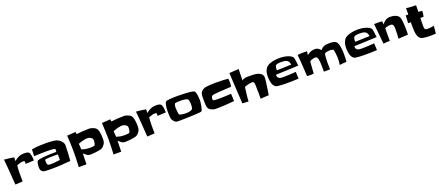

<svg xmlns="http://www.w3.org/2000/svg" viewBox="127 -2368 9331 4081"><g transform="rotate(-20 4792.0 -328.0)"><path d="M615.2 -412.1V-389.6L426.8 -380.9Q429.7 -393.6 429.7 -410.2Q429.7 -434.6 422.9 -441.9Q416 -449.2 392.6 -449.2Q359.4 -449.2 319.3 -437.5Q279.3 -425.8 249 -415Q244.1 -372.1 241.2 -329.1Q238.3 -286.1 238.3 -243.2Q238.3 -195.3 238.8 -147.9Q239.3 -100.6 240.2 -52.7L72.3 -42Q67.4 -104.5 62.5 -166.5Q57.6 -228.5 53.7 -291Q48.8 -374 41 -456.5Q33.2 -539.1 25.4 -623Q81.1 -619.1 136.2 -611.8Q191.4 -604.5 247.1 -593.8L242.2 -511.7Q271.5 -535.2 298.3 -552.2Q325.2 -569.3 353 -581.1Q380.9 -592.8 412.1 -598.1Q443.4 -603.5 481.4 -603.5Q506.8 -603.5 534.2 -598.1Q561.5 -592.8 581.1 -573.2Q590.8 -562.5 597.7 -541Q604.5 -519.5 608.4 -495.6Q612.3 -471.7 613.8 -448.7Q615.2 -425.8 615.2 -412.1Z M1357.4 -440.4Q1357.4 -358.4 1351.6 -277.3Q1345.7 -196.3 1339.8 -115.2Q1230.5 -105.5 1122.1 -98.6Q1013.7 -91.8 904.3 -91.8Q894.5 -91.8 868.2 -92.3Q841.8 -92.8 812.5 -94.2Q783.2 -95.7 756.8 -98.1Q730.5 -100.6 721.7 -105.5Q689.5 -123 676.8 -149.9Q664.1 -176.8 664.1 -210.9Q664.1 -222.7 665 -242.2Q666 -261.7 668.9 -283.2Q671.9 -304.7 676.8 -323.2Q681.6 -341.8 688.5 -350.6Q697.3 -362.3 728.5 -370.6Q759.8 -378.9 803.2 -383.8Q846.7 -388.7 897 -391.6Q947.3 -394.5 993.2 -396Q1039.1 -397.5 1075.2 -397.5Q1111.3 -397.5 1127 -397.5Q1129.9 -418.9 1129.9 -439.5Q1129.9 -441.4 1129.9 -449.7Q1129.9 -458 1128.9 -460Q1126 -465.8 1110.4 -469.7Q1094.7 -473.6 1071.8 -475.6Q1048.8 -477.5 1022 -479Q995.1 -480.5 969.7 -480.5Q944.3 -480.5 924.8 -480.5Q905.3 -480.5 896.5 -480.5Q835 -480.5 773.4 -478Q711.9 -475.6 650.4 -473.6Q654.3 -510.7 656.7 -548.8Q659.2 -586.9 657.2 -624Q728.5 -636.7 800.3 -642.1Q872.1 -647.5 945.3 -647.5Q971.7 -647.5 1002.9 -647Q1034.2 -646.5 1065.4 -645Q1096.7 -643.6 1127.4 -640.6Q1158.2 -637.7 1184.6 -632.8Q1211.9 -627.9 1238.8 -615.2Q1265.6 -602.5 1289.1 -584Q1312.5 -565.4 1330.1 -541.5Q1347.7 -517.6 1355.5 -490.2Q1356.4 -487.3 1356.9 -480.5Q1357.4 -473.6 1357.4 -465.3Q1357.4 -457 1357.4 -450.2Q1357.4 -443.4 1357.4 -440.4ZM1139.6 -210.9V-335.9Q1111.3 -336.9 1083 -337.4Q1054.7 -337.9 1026.4 -337.9Q1020.5 -337.9 993.7 -337.4Q966.8 -336.9 936 -335Q905.3 -333 879.9 -330.1Q854.5 -327.1 850.6 -321.3Q845.7 -313.5 844.2 -305.2Q842.8 -296.9 842.8 -288.1Q842.8 -281.2 843.8 -269.5Q844.7 -257.8 847.2 -245.1Q849.6 -232.4 852.5 -221.7Q855.5 -210.9 860.4 -206.1Q864.3 -201.2 873.5 -198.7Q882.8 -196.3 893.6 -194.8Q904.3 -193.4 915 -192.9Q925.8 -192.4 931.6 -192.4Q955.1 -192.4 981.9 -194.3Q1008.8 -196.3 1036.6 -198.7Q1064.5 -201.2 1090.8 -204.6Q1117.2 -208 1139.6 -210.9Z M2153.3 -333Q2153.3 -319.3 2152.8 -303.2Q2152.3 -287.1 2149.9 -270.5Q2147.5 -253.9 2143.1 -238.8Q2138.7 -223.6 2130.9 -211.9Q2114.3 -187.5 2099.6 -170.4Q2085 -153.3 2067.9 -142.1Q2050.8 -130.9 2029.3 -124Q2007.8 -117.2 1978.5 -113.3Q1934.6 -106.4 1891.6 -101.1Q1848.6 -95.7 1804.7 -95.7Q1785.2 -95.7 1764.6 -97.7Q1744.1 -99.6 1726.6 -110.4Q1716.8 -115.2 1705.6 -123.5Q1694.3 -131.8 1683.6 -141.1Q1672.9 -150.4 1662.6 -159.7Q1652.3 -168.9 1644.5 -175.8L1638.7 69.3Q1611.3 71.3 1584 70.8Q1556.6 70.3 1528.3 70.3Q1511.7 70.3 1496.6 70.8Q1481.4 71.3 1464.8 72.3Q1468.8 -11.7 1472.2 -95.2Q1475.6 -178.7 1475.6 -261.7V-273.4Q1475.6 -366.2 1470.7 -458Q1465.8 -549.8 1461.9 -642.6Q1510.7 -646.5 1558.6 -649.4Q1606.4 -652.3 1655.3 -656.2L1662.1 -604.5Q1729.5 -612.3 1797.4 -617.7Q1865.2 -623 1933.6 -623Q1942.4 -623 1952.6 -623.5Q1962.9 -624 1971.7 -622.1Q1995.1 -617.2 2019.5 -609.9Q2043.9 -602.5 2065.4 -590.8Q2086.9 -579.1 2103.5 -561Q2120.1 -543 2128.9 -517.6Q2134.8 -498 2139.6 -474.6Q2144.5 -451.2 2147.5 -426.3Q2150.4 -401.4 2151.9 -377.4Q2153.3 -353.5 2153.3 -333ZM1960.9 -350.6Q1960.9 -362.3 1959 -376Q1957 -389.6 1949.2 -398.4Q1929.7 -420.9 1900.4 -433.1Q1871.1 -445.3 1842.8 -445.3Q1819.3 -445.3 1792 -440.9Q1764.6 -436.5 1737.3 -429.2Q1710 -421.9 1683.6 -412.6Q1657.2 -403.3 1635.7 -394.5L1644.5 -263.7Q1680.7 -252.9 1722.2 -244.1Q1763.7 -235.4 1800.8 -235.4Q1810.5 -235.4 1831.1 -234.9Q1851.6 -234.4 1873.5 -235.8Q1895.5 -237.3 1914.6 -240.2Q1933.6 -243.2 1939.5 -251Q1944.3 -256.8 1948.2 -270Q1952.1 -283.2 1955.1 -298.3Q1958 -313.5 1959.5 -327.6Q1960.9 -341.8 1960.9 -350.6Z M2939.5 -333Q2939.5 -319.3 2939 -303.2Q2938.5 -287.1 2936 -270.5Q2933.6 -253.9 2929.2 -238.8Q2924.8 -223.6 2917 -211.9Q2900.4 -187.5 2885.7 -170.4Q2871.1 -153.3 2854 -142.1Q2836.9 -130.9 2815.4 -124Q2793.9 -117.2 2764.6 -113.3Q2720.7 -106.4 2677.7 -101.1Q2634.8 -95.7 2590.8 -95.7Q2571.3 -95.7 2550.8 -97.7Q2530.3 -99.6 2512.7 -110.4Q2502.9 -115.2 2491.7 -123.5Q2480.5 -131.8 2469.7 -141.1Q2459 -150.4 2448.7 -159.7Q2438.5 -168.9 2430.7 -175.8L2424.8 69.3Q2397.5 71.3 2370.1 70.8Q2342.8 70.3 2314.5 70.3Q2297.9 70.3 2282.7 70.8Q2267.6 71.3 2251 72.3Q2254.9 -11.7 2258.3 -95.2Q2261.7 -178.7 2261.7 -261.7V-273.4Q2261.7 -366.2 2256.8 -458Q2252 -549.8 2248 -642.6Q2296.9 -646.5 2344.7 -649.4Q2392.6 -652.3 2441.4 -656.2L2448.2 -604.5Q2515.6 -612.3 2583.5 -617.7Q2651.4 -623 2719.7 -623Q2728.5 -623 2738.8 -623.5Q2749 -624 2757.8 -622.1Q2781.2 -617.2 2805.7 -609.9Q2830.1 -602.5 2851.6 -590.8Q2873 -579.1 2889.6 -561Q2906.2 -543 2915 -517.6Q2920.9 -498 2925.8 -474.6Q2930.7 -451.2 2933.6 -426.3Q2936.5 -401.4 2938 -377.4Q2939.5 -353.5 2939.5 -333ZM2747.1 -350.6Q2747.1 -362.3 2745.1 -376Q2743.2 -389.6 2735.4 -398.4Q2715.8 -420.9 2686.5 -433.1Q2657.2 -445.3 2628.9 -445.3Q2605.5 -445.3 2578.1 -440.9Q2550.8 -436.5 2523.4 -429.2Q2496.1 -421.9 2469.7 -412.6Q2443.4 -403.3 2421.9 -394.5L2430.7 -263.7Q2466.8 -252.9 2508.3 -244.1Q2549.8 -235.4 2586.9 -235.4Q2596.7 -235.4 2617.2 -234.9Q2637.7 -234.4 2659.7 -235.8Q2681.6 -237.3 2700.7 -240.2Q2719.7 -243.2 2725.6 -251Q2730.5 -256.8 2734.4 -270Q2738.3 -283.2 2741.2 -298.3Q2744.1 -313.5 2745.6 -327.6Q2747.1 -341.8 2747.1 -350.6Z M3599.6 -412.1V-389.6L3411.1 -380.9Q3414.1 -393.6 3414.1 -410.2Q3414.1 -434.6 3407.2 -441.9Q3400.4 -449.2 3377 -449.2Q3343.8 -449.2 3303.7 -437.5Q3263.7 -425.8 3233.4 -415Q3228.5 -372.1 3225.6 -329.1Q3222.7 -286.1 3222.7 -243.2Q3222.7 -195.3 3223.1 -147.9Q3223.6 -100.6 3224.6 -52.7L3056.6 -42Q3051.8 -104.5 3046.9 -166.5Q3042 -228.5 3038.1 -291Q3033.2 -374 3025.4 -456.5Q3017.6 -539.1 3009.8 -623Q3065.4 -619.1 3120.6 -611.8Q3175.8 -604.5 3231.4 -593.8L3226.6 -511.7Q3255.9 -535.2 3282.7 -552.2Q3309.6 -569.3 3337.4 -581.1Q3365.2 -592.8 3396.5 -598.1Q3427.7 -603.5 3465.8 -603.5Q3491.2 -603.5 3518.6 -598.1Q3545.9 -592.8 3565.4 -573.2Q3575.2 -562.5 3582 -541Q3588.9 -519.5 3592.8 -495.6Q3596.7 -471.7 3598.1 -448.7Q3599.6 -425.8 3599.6 -412.1Z M4370.1 -386.7Q4370.1 -378.9 4370.1 -371.6Q4370.1 -364.3 4369.1 -356.4Q4368.2 -342.8 4364.3 -311.5Q4360.4 -280.3 4353.5 -246.6Q4346.7 -212.9 4336.9 -184.6Q4327.1 -156.2 4315.4 -148.4Q4309.6 -144.5 4275.9 -141.6Q4242.2 -138.7 4193.8 -135.7Q4145.5 -132.8 4088.9 -130.9Q4032.2 -128.9 3981 -127.4Q3929.7 -126 3891.1 -125Q3852.5 -124 3839.8 -124Q3834 -124 3819.8 -124Q3805.7 -124 3790 -124.5Q3774.4 -125 3760.7 -126Q3747.1 -127 3741.2 -128.9Q3727.5 -133.8 3713.9 -145Q3700.2 -156.2 3688.5 -170.4Q3676.8 -184.6 3667.5 -199.7Q3658.2 -214.8 3654.3 -228.5Q3651.4 -239.3 3649.4 -261.2Q3647.5 -283.2 3646.5 -307.1Q3645.5 -331.1 3645 -353.5Q3644.5 -376 3644.5 -387.7Q3644.5 -406.2 3645.5 -439Q3646.5 -471.7 3651.4 -505.9Q3656.2 -540 3665.5 -569.8Q3674.8 -599.6 3692.4 -611.3Q3700.2 -616.2 3721.7 -620.1Q3743.2 -624 3772.5 -627Q3801.8 -629.9 3835 -631.3Q3868.2 -632.8 3899.9 -633.3Q3931.6 -633.8 3959 -633.8Q3986.3 -633.8 4002.9 -632.8Q4017.6 -631.8 4044.9 -631.3Q4072.3 -630.9 4106 -629.9Q4139.6 -628.9 4175.8 -626.5Q4211.9 -624 4243.2 -620.1Q4274.4 -616.2 4298.3 -609.9Q4322.3 -603.5 4330.1 -594.7Q4342.8 -581.1 4350.6 -553.7Q4358.4 -526.4 4362.8 -495.6Q4367.2 -464.8 4368.7 -435.1Q4370.1 -405.3 4370.1 -386.7ZM4163.1 -366.2Q4163.1 -377.9 4162.1 -393.6Q4161.1 -409.2 4159.2 -425.3Q4157.2 -441.4 4153.3 -456.5Q4149.4 -471.7 4143.6 -481.4Q4135.7 -494.1 4113.3 -501Q4090.8 -507.8 4064 -511.2Q4037.1 -514.6 4011.2 -515.6Q3985.4 -516.6 3972.7 -516.6Q3965.8 -516.6 3948.2 -516.1Q3930.7 -515.6 3911.6 -514.6Q3892.6 -513.7 3876 -511.2Q3859.4 -508.8 3854.5 -505.9Q3845.7 -500 3840.8 -487.8Q3835.9 -475.6 3833.5 -460.9Q3831.1 -446.3 3830.6 -432.1Q3830.1 -418 3830.1 -409.2Q3830.1 -400.4 3831.5 -377.4Q3833 -354.5 3835.4 -328.6Q3837.9 -302.7 3841.8 -281.2Q3845.7 -259.8 3851.6 -253.9Q3858.4 -246.1 3877.4 -241.2Q3896.5 -236.3 3918.5 -232.9Q3940.4 -229.5 3960.9 -228Q3981.4 -226.6 3990.2 -226.6Q4005.9 -226.6 4027.3 -227.5Q4048.8 -228.5 4070.8 -232.4Q4092.8 -236.3 4112.3 -243.2Q4131.8 -250 4143.6 -261.7Q4150.4 -268.6 4154.3 -282.2Q4158.2 -295.9 4160.2 -311.5Q4162.1 -327.1 4162.6 -342.3Q4163.1 -357.4 4163.1 -366.2Z M5100.6 -514.6Q5100.6 -469.7 5088.9 -427.7Q5082 -426.8 5048.3 -425.3Q5014.6 -423.8 4968.3 -421.4Q4921.9 -418.9 4868.7 -415.5Q4815.4 -412.1 4770 -408.2Q4724.6 -404.3 4692.9 -399.9Q4661.1 -395.5 4657.2 -391.6Q4641.6 -377.9 4633.8 -358.4Q4626 -338.9 4626 -319.3Q4626 -307.6 4628.4 -301.3Q4630.9 -294.9 4636.7 -287.1Q4639.6 -284.2 4657.2 -282.2Q4674.8 -280.3 4696.3 -279.3Q4717.8 -278.3 4736.3 -277.8Q4754.9 -277.3 4757.8 -277.3Q4828.1 -277.3 4898.4 -280.3Q4968.8 -283.2 5039.1 -288.1L5046.9 -120.1Q4949.2 -112.3 4851.1 -105Q4752.9 -97.7 4654.3 -97.7Q4649.4 -97.7 4640.1 -97.7Q4630.9 -97.7 4620.1 -98.1Q4609.4 -98.6 4599.6 -99.6Q4589.8 -100.6 4585.9 -101.6Q4565.4 -107.4 4545.4 -114.7Q4525.4 -122.1 4507.8 -133.3Q4490.2 -144.5 4477.1 -160.2Q4463.9 -175.8 4458 -198.2Q4454.1 -212.9 4451.7 -236.8Q4449.2 -260.7 4448.2 -286.1Q4447.3 -311.5 4446.8 -335.9Q4446.3 -360.4 4446.3 -377Q4446.3 -415 4447.3 -448.2Q4448.2 -481.4 4458 -509.3Q4467.8 -537.1 4489.7 -559.1Q4511.7 -581.1 4552.7 -597.7Q4571.3 -605.5 4608.4 -609.9Q4645.5 -614.3 4686 -616.7Q4726.6 -619.1 4763.7 -620.1Q4800.8 -621.1 4821.3 -621.1Q4889.6 -621.1 4957.5 -618.2Q5025.4 -615.2 5093.8 -610.4Q5096.7 -585.9 5098.6 -562Q5100.6 -538.1 5100.6 -514.6Z M5832 -380.9Q5832 -344.7 5827.6 -308.1Q5823.2 -271.5 5818.4 -235.4Q5810.5 -171.9 5800.8 -109.9Q5791 -47.9 5781.2 15.6Q5733.4 16.6 5687.5 19.5Q5641.6 22.5 5594.7 26.4Q5594.7 -44.9 5594.7 -114.7Q5594.7 -184.6 5591.8 -254.9Q5591.8 -268.6 5591.3 -290Q5590.8 -311.5 5586.9 -325.2Q5581.1 -347.7 5572.3 -356Q5563.5 -364.3 5538.1 -364.3Q5520.5 -364.3 5497.1 -360.4Q5473.6 -356.4 5449.2 -350.6Q5424.8 -344.7 5402.8 -337.4Q5380.9 -330.1 5366.2 -322.3Q5358.4 -243.2 5347.2 -165Q5335.9 -86.9 5333 -6.8L5195.3 -13.7Q5184.6 -189.5 5174.8 -363.8Q5165 -538.1 5156.2 -713.9L5371.1 -727.5Q5369.1 -663.1 5367.2 -599.1Q5365.2 -535.2 5363.3 -470.7Q5381.8 -486.3 5405.3 -494.6Q5428.7 -502.9 5453.6 -505.9Q5478.5 -508.8 5503.9 -508.8Q5529.3 -508.8 5552.7 -508.8Q5587.9 -508.8 5632.3 -506.3Q5676.8 -503.9 5717.3 -492.7Q5757.8 -481.4 5789.1 -457Q5820.3 -432.6 5831.1 -388.7Q5832 -386.7 5832 -384.8Q5832 -382.8 5832 -380.9Z M6585.9 -362.3Q6458 -355.5 6331.1 -351.1Q6204.1 -346.7 6076.2 -341.8Q6075.2 -337.9 6075.2 -334Q6075.2 -330.1 6075.2 -326.2Q6075.2 -293 6090.3 -275.4Q6105.5 -257.8 6127.9 -250.5Q6150.4 -243.2 6177.7 -242.2Q6205.1 -241.2 6228.5 -241.2Q6293.9 -241.2 6359.4 -245.6Q6424.8 -250 6491.2 -254.9L6499 -99.6Q6434.6 -96.7 6370.6 -94.7Q6306.6 -92.8 6242.2 -92.8Q6228.5 -92.8 6191.9 -93.3Q6155.3 -93.8 6113.8 -96.2Q6072.3 -98.6 6036.1 -102.5Q6000 -106.4 5988.3 -113.3Q5958 -130.9 5940.9 -158.2Q5923.8 -185.5 5914.6 -217.8Q5905.3 -250 5901.9 -283.7Q5898.4 -317.4 5897.5 -348.6Q5896.5 -353.5 5897 -358.9Q5897.5 -364.3 5897.5 -369.1Q5897.5 -420.9 5908.7 -465.3Q5919.9 -509.8 5950.2 -551.8Q5970.7 -581.1 6010.7 -600.6Q6050.8 -620.1 6097.7 -631.3Q6144.5 -642.6 6191.4 -647Q6238.3 -651.4 6272.5 -651.4Q6302.7 -651.4 6346.7 -646Q6390.6 -640.6 6434.1 -627.9Q6477.5 -615.2 6512.7 -595.2Q6547.9 -575.2 6560.5 -545.9Q6562.5 -540 6564.9 -525.9Q6567.4 -511.7 6570.3 -493.7Q6573.2 -475.6 6575.7 -455.1Q6578.1 -434.6 6580.1 -416Q6582 -397.5 6583.5 -382.8Q6585 -368.2 6585.9 -362.3ZM6453.1 -433.6Q6447.3 -476.6 6431.2 -501.5Q6415 -526.4 6391.1 -538.6Q6367.2 -550.8 6336.4 -554.2Q6305.7 -557.6 6270.5 -557.6Q6258.8 -557.6 6241.2 -557.1Q6223.6 -556.6 6206.1 -554.2Q6188.5 -551.8 6172.9 -546.9Q6157.2 -542 6148.4 -533.2Q6141.6 -527.3 6137.2 -517.1Q6132.8 -506.8 6129.9 -495.1Q6127 -483.4 6125.5 -472.2Q6124 -460.9 6124 -453.1Q6124 -437.5 6127 -422.9Z M7584 -247.1Q7584 -206.1 7582.5 -166.5Q7581.1 -127 7577.1 -86.9Q7536.1 -85 7498.5 -82.5Q7460.9 -80.1 7419.9 -72.3Q7431.6 -142.6 7431.6 -213.9Q7431.6 -226.6 7429.7 -257.3Q7427.7 -288.1 7424.3 -321.8Q7420.9 -355.5 7415.5 -383.8Q7410.2 -412.1 7403.3 -420.9Q7398.4 -426.8 7388.7 -429.7Q7378.9 -432.6 7368.2 -434.1Q7357.4 -435.5 7346.7 -436Q7335.9 -436.5 7329.1 -436.5Q7317.4 -436.5 7301.3 -435.5Q7285.2 -434.6 7268.6 -432.1Q7252 -429.7 7236.8 -424.8Q7221.7 -419.9 7211.9 -413.1Q7207 -409.2 7203.6 -392.6Q7200.2 -376 7198.2 -352.5Q7196.3 -329.1 7194.8 -301.8Q7193.4 -274.4 7192.4 -250.5Q7191.4 -226.6 7191.4 -208.5Q7191.4 -190.4 7191.4 -185.5Q7191.4 -121.1 7194.3 -56.6Q7166 -55.7 7139.2 -54.7Q7112.3 -53.7 7084 -53.7Q7081.1 -53.7 7076.2 -53.7Q7071.3 -53.7 7066.4 -54.7Q7060.5 -54.7 7054.7 -55.7V-127Q7054.7 -157.2 7053.7 -189.5Q7052.7 -221.7 7051.8 -246.1Q7050.8 -262.7 7048.8 -289.1Q7046.9 -315.4 7040 -340.3Q7033.2 -365.2 7020 -383.3Q7006.8 -401.4 6983.4 -401.4Q6972.7 -401.4 6954.6 -397.9Q6936.5 -394.5 6917.5 -389.2Q6898.4 -383.8 6882.3 -376.5Q6866.2 -369.1 6859.4 -361.3Q6857.4 -359.4 6855 -339.4Q6852.5 -319.3 6850.6 -290.5Q6848.6 -261.7 6846.2 -228Q6843.8 -194.3 6842.3 -165Q6840.8 -135.7 6839.4 -114.7Q6837.9 -93.8 6837.9 -89.8Q6818.4 -87.9 6798.3 -86.4Q6778.3 -85 6758.8 -85Q6740.2 -85 6721.7 -85.9Q6703.1 -86.9 6685.5 -88.9Q6680.7 -212.9 6671.4 -334Q6662.1 -455.1 6651.4 -579.1Q6678.7 -582 6705.6 -584.5Q6732.4 -586.9 6759.8 -586.9Q6786.1 -586.9 6812.5 -585.9Q6838.9 -585 6866.2 -584L6853.5 -500Q6898.4 -536.1 6939.9 -553.7Q6981.4 -571.3 7039.1 -571.3Q7061.5 -571.3 7078.6 -565.9Q7095.7 -560.5 7109.9 -551.3Q7124 -542 7137.7 -529.3Q7151.4 -516.6 7167 -502Q7184.6 -529.3 7207.5 -545.4Q7230.5 -561.5 7256.8 -570.3Q7283.2 -579.1 7312.5 -581.5Q7341.8 -584 7371.1 -584Q7394.5 -584 7420.4 -582.5Q7446.3 -581.1 7470.2 -574.2Q7494.1 -567.4 7513.7 -553.7Q7533.2 -540 7543.9 -516.6Q7556.6 -488.3 7564.5 -454.1Q7572.3 -419.9 7576.7 -383.8Q7581.1 -347.7 7582.5 -312.5Q7584 -277.3 7584 -247.1Z M8358.4 -362.3Q8230.5 -355.5 8103.5 -351.1Q7976.6 -346.7 7848.6 -341.8Q7847.7 -337.9 7847.7 -334Q7847.7 -330.1 7847.7 -326.2Q7847.7 -293 7862.8 -275.4Q7877.9 -257.8 7900.4 -250.5Q7922.9 -243.2 7950.2 -242.2Q7977.5 -241.2 8001 -241.2Q8066.4 -241.2 8131.8 -245.6Q8197.3 -250 8263.7 -254.9L8271.5 -99.6Q8207 -96.7 8143.1 -94.7Q8079.1 -92.8 8014.6 -92.8Q8001 -92.8 7964.4 -93.3Q7927.7 -93.8 7886.2 -96.2Q7844.7 -98.6 7808.6 -102.5Q7772.5 -106.4 7760.7 -113.3Q7730.5 -130.9 7713.4 -158.2Q7696.3 -185.5 7687 -217.8Q7677.7 -250 7674.3 -283.7Q7670.9 -317.4 7669.9 -348.6Q7668.9 -353.5 7669.4 -358.9Q7669.9 -364.3 7669.9 -369.1Q7669.9 -420.9 7681.2 -465.3Q7692.4 -509.8 7722.7 -551.8Q7743.2 -581.1 7783.2 -600.6Q7823.2 -620.1 7870.1 -631.3Q7917 -642.6 7963.9 -647Q8010.7 -651.4 8044.9 -651.4Q8075.2 -651.4 8119.1 -646Q8163.1 -640.6 8206.5 -627.9Q8250 -615.2 8285.2 -595.2Q8320.3 -575.2 8333 -545.9Q8335 -540 8337.4 -525.9Q8339.8 -511.7 8342.8 -493.7Q8345.7 -475.6 8348.1 -455.1Q8350.6 -434.6 8352.5 -416Q8354.5 -397.5 8356 -382.8Q8357.4 -368.2 8358.4 -362.3ZM8225.6 -433.6Q8219.7 -476.6 8203.6 -501.5Q8187.5 -526.4 8163.6 -538.6Q8139.6 -550.8 8108.9 -554.2Q8078.1 -557.6 8043 -557.6Q8031.2 -557.6 8013.7 -557.1Q7996.1 -556.6 7978.5 -554.2Q7960.9 -551.8 7945.3 -546.9Q7929.7 -542 7920.9 -533.2Q7914.1 -527.3 7909.7 -517.1Q7905.3 -506.8 7902.3 -495.1Q7899.4 -483.4 7897.9 -472.2Q7896.5 -460.9 7896.5 -453.1Q7896.5 -437.5 7899.4 -422.9Z M9003.9 -290Q9003.9 -263.7 9003.9 -236.8Q9003.9 -210 9002 -183.6L8784.2 -169.9Q8788.1 -220.7 8790.5 -270.5Q8793 -320.3 8793 -372.1Q8793 -377 8793 -388.7Q8793 -400.4 8792 -413.6Q8791 -426.8 8790 -438.5Q8789.1 -450.2 8788.1 -455.1Q8783.2 -468.8 8777.8 -478.5Q8772.5 -488.3 8765.1 -494.1Q8757.8 -500 8747.1 -502.4Q8736.3 -504.9 8720.7 -504.9Q8709 -504.9 8690.9 -502.9Q8672.9 -501 8654.3 -497.1Q8635.7 -493.2 8619.1 -487.3Q8602.5 -481.4 8595.7 -473.6L8593.8 -185.5Q8591.8 -189.5 8582.5 -189.5Q8573.2 -189.5 8569.3 -189.5Q8540 -189.5 8508.8 -187Q8477.5 -184.6 8448.2 -180.7Q8435.5 -295.9 8425.8 -410.2Q8416 -524.4 8403.3 -639.6Q8422.9 -640.6 8442.4 -641.1Q8461.9 -641.6 8481.4 -641.6Q8506.8 -641.6 8532.7 -640.1Q8558.6 -638.7 8584 -637.7L8590.8 -562.5Q8618.2 -607.4 8665 -637.7Q8711.9 -668 8765.6 -668Q8793 -668 8822.3 -665Q8851.6 -662.1 8878.4 -653.3Q8905.3 -644.5 8929.2 -628.9Q8953.1 -613.3 8969.7 -588.9Q8977.5 -577.1 8982.9 -554.2Q8988.3 -531.2 8992.2 -502.4Q8996.1 -473.6 8998.5 -441.4Q9001 -409.2 9002 -379.9Q9002.9 -350.6 9003.4 -326.7Q9003.9 -302.7 9003.9 -290Z M9584 -172.9 9567.4 -1Q9536.1 1 9504.9 2.4Q9473.6 3.9 9442.4 3.9Q9425.8 3.9 9398.4 2.9Q9371.1 2 9341.8 -0.5Q9312.5 -2.9 9286.1 -7.3Q9259.8 -11.7 9244.1 -18.6Q9220.7 -29.3 9205.6 -46.9Q9190.4 -64.5 9180.7 -85.4Q9170.9 -106.4 9165 -130.4Q9159.2 -154.3 9156.2 -177.7Q9153.3 -200.2 9151.9 -226.1Q9150.4 -252 9149.9 -279.3Q9149.4 -306.6 9149.4 -332.5Q9149.4 -358.4 9149.4 -380.9V-410.2H9088.9Q9092.8 -454.1 9093.3 -497.1Q9093.8 -540 9097.7 -584L9156.2 -582V-726.6Q9211.9 -715.8 9267.1 -715.3Q9322.3 -714.8 9377.9 -710.9L9376 -561.5L9458 -556.6Q9458 -549.8 9458.5 -543.9Q9459 -538.1 9459 -531.2Q9459 -503.9 9454.6 -478Q9450.2 -452.1 9443.4 -425.8H9372.1Q9370.1 -380.9 9369.1 -335.9Q9368.2 -291 9368.2 -246.1Q9368.2 -224.6 9369.6 -207.5Q9371.1 -190.4 9377.4 -178.7Q9383.8 -167 9398.4 -161.1Q9413.1 -155.3 9439.5 -155.3Q9475.6 -155.3 9511.7 -160.2Q9547.9 -165 9584 -172.9Z"/></g></svg>

Font: Slackey
Style: Regular
Weight: 400
Designer: Squid
Foundry: Font Diner, Inc DBA Sideshow
Version: Version 1.001